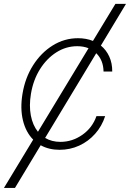

<svg xmlns="http://www.w3.org/2000/svg" viewBox="-54 -747 658 972"><path d="M583.8 -727.3 456.7 -516.3Q484 -494 499.3 -460.4Q514.6 -426.8 514.2 -384.9H470.2Q469.1 -442.8 433.2 -477.6L174.4 -48.7Q208.1 -28.8 251.8 -28.8Q312.1 -28.8 362.9 -64.5Q413.7 -100.1 434.3 -159.1H478.3Q462 -108.3 427.7 -69.8Q393.5 -31.2 347.1 -9.9Q300.8 11.4 247.5 11.4Q193.5 11.4 152 -11.7L21.7 204.5H-34.1L114 -40.1Q76.7 -77.8 62.1 -137.8Q47.6 -197.8 59.7 -271Q72.8 -352.3 113.3 -416.2Q153.8 -480.1 212.9 -516.9Q272 -553.6 340.9 -553.6Q382.5 -553.6 416.5 -539.8L530.2 -727.3ZM394.2 -502.8Q368.6 -513.1 337 -513.1Q280.5 -513.1 231.5 -482.1Q182.5 -451 148.4 -396.7Q114.3 -342.3 102.6 -271.7Q92.7 -212 102.1 -162.5Q111.5 -112.9 138.1 -79.9Z"/></svg>

Font: Inter UI Extra Light
Style: Italic
Weight: 200
Italic angle: -9.39999°
Designer: Rasmus Andersson
Foundry: rsms
Version: 3.2;8d6f07862